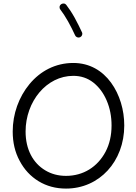

<svg xmlns="http://www.w3.org/2000/svg" viewBox="-20 -1057 785 1106"><path d="M360.4 29.3C552.7 29.3 695.8 -127.4 695.8 -334C695.8 -423.3 669.9 -512.2 619.6 -581.1C569.3 -649.9 496.1 -694.3 402.3 -694.3C298.8 -694.3 212.4 -647.5 150.4 -573.2C88.4 -498.5 53.2 -400.9 53.2 -299.3C53.2 -236.3 66.4 -179.7 93.3 -130.4C119.6 -80.6 155.8 -41.5 202.1 -13.2C248.5 15.1 301.3 29.3 360.4 29.3ZM360.4 -43.9C315.4 -43.9 275.4 -54.7 240.7 -75.7C170.4 -117.7 127.4 -195.8 127.4 -299.3C127.4 -472.2 247.6 -620.1 402.3 -620.1C445.8 -620.1 484.4 -607.4 517.6 -581.5C550.3 -555.7 576.2 -521 594.7 -477.5C613.3 -434.1 622.6 -386.2 622.6 -334C622.6 -276.9 610.8 -226.1 587.9 -182.6C541.5 -95.2 459.5 -43.9 360.4 -43.9ZM331.5 -1032.2C322.3 -1024.9 323.2 -1016.6 323.2 -1014.6C323.2 -1009.8 324.7 -1005.4 327.6 -1002C340.8 -984.9 356 -962.4 372.1 -933.6C388.2 -904.8 401.4 -877.9 412.6 -853.5C417 -843.3 427.2 -840.8 433.1 -840.8C435.5 -840.8 438.5 -841.3 440.9 -842.3C452.1 -847.7 454.1 -857.4 454.1 -862.8C454.1 -865.7 453.6 -868.7 452.1 -871.1C440.4 -897 426.3 -924.8 410.2 -954.6C393.6 -984.4 377.4 -1008.8 361.8 -1028.8C354.5 -1038.1 346.7 -1036.6 344.7 -1036.6C339.8 -1036.6 335.4 -1035.2 331.5 -1032.2Z"/></svg>

Font: Mikhak
Style: Regular
Weight: 400
Designer: Amin Abedi
Version: Version 3.2